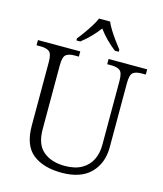

<svg xmlns="http://www.w3.org/2000/svg" viewBox="-134 -1030 969 1139"><g transform="rotate(15 350.0 -460.5)"><path d="M352 10Q240 10 175 -41.5Q110 -93 110 -215V-605Q110 -655 92.5 -668.5Q75 -682 40 -682H14V-714H274V-682H248Q213 -682 195.5 -668.5Q178 -655 178 -603V-210Q178 -117 228 -75.5Q278 -34 360 -34Q423 -34 464 -57.5Q505 -81 524.5 -121Q544 -161 544 -212V-605Q544 -655 526.5 -668.5Q509 -682 474 -682H448V-714H685V-682H660Q624 -682 607 -668.5Q590 -655 590 -603V-210Q590 -112 530 -51Q470 10 352 10ZM235 -784Q251 -803 269.5 -829Q288 -855 305 -882Q322 -909 331 -931H399Q408 -909 425 -882Q442 -855 461 -829Q480 -803 495 -784V-771H471Q438 -797 412.5 -823Q387 -849 365 -879Q342 -849 317 -823Q292 -797 259 -771H235Z"/></g></svg>

Font: Noto Serif Gurmukhi Light
Style: Regular
Weight: 300
Designer: Vaibhav Singh and the Monotype Design Team
Foundry: Monotype Imaging Inc.
Version: Version 2.004; ttfautohint (v1.8.4.7-5d5b)